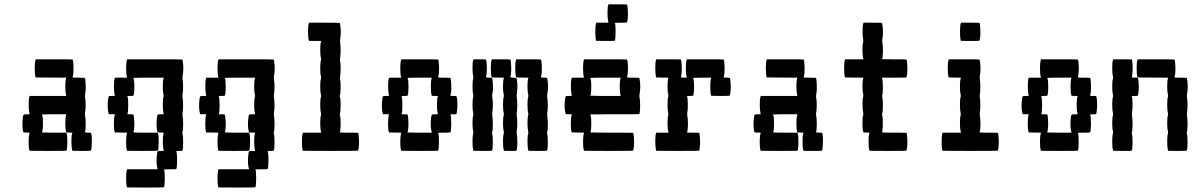

<svg xmlns="http://www.w3.org/2000/svg" viewBox="-20 -653 5442 873"><path d="M141.6 -380.4 142.6 -383.3H226.1Q309.1 -383.3 310.1 -382.3Q313 -377.4 314 -353.5Q314.9 -329.6 313 -315.9Q310.5 -302.2 310.1 -301.3L311.5 -300.8Q312.5 -300.8 314.9 -300.5Q317.4 -300.3 320.8 -300Q324.2 -299.8 328.4 -299.8Q332.5 -299.8 336.9 -299.8Q364.7 -299.8 365.7 -298.8Q368.2 -294.4 369.4 -270.3Q370.6 -246.1 368.7 -233.9Q368.2 -232.4 367.7 -228.8Q367.2 -225.1 367.2 -224.1Q365.7 -214.8 366.7 -210.4Q369.6 -197.3 369.4 -174.8Q369.1 -152.3 366.7 -139.6Q365.7 -133.3 366.7 -127Q370.1 -112.3 369.6 -84.5Q369.1 -56.6 365.7 -51.3L377.4 -49.8H378.9Q392.6 -49.8 393.6 -48.8Q398.4 -41 397.5 -2.9Q396.5 28.8 393.1 32.2Q392.1 33.2 350.6 33.2L309.1 32.7L308.1 28.8Q304.7 16.6 304.7 -9.8Q304.7 -36.1 308.1 -45.9L309.1 -49.8L295.4 -50.3L281.2 -50.8L280.3 -54.7Q276.9 -67.4 276.9 -93.3Q276.9 -119.1 280.3 -129.4L281.7 -133.3H226.1Q219.7 -133.3 213.4 -133.3Q207 -133.3 201.7 -133.3Q196.3 -133.3 191.4 -133.1Q186.5 -132.8 182.9 -132.8Q179.2 -132.8 176.3 -132.8Q173.3 -132.8 171.9 -132.8L170.9 -132.3Q175.3 -124.5 175.3 -92.3Q175.3 -59.1 170.9 -51.3Q170.4 -50.8 177.7 -50.5Q185.1 -50.3 198.5 -50Q211.9 -49.8 226.1 -49.8H281.7L282.7 -46.9Q286.6 -37.1 286.1 -4.4Q285.6 28.3 281.7 32.2Q280.8 33.2 197.8 33.2L114.3 32.7L113.3 28.8Q109.9 16.1 110.1 -10Q110.4 -36.1 113.8 -45.9L114.7 -49.8L100.6 -50.3L86.9 -50.8L85.4 -54.7Q79.6 -75.7 83.5 -114.3Q85 -128.9 86.9 -131.1Q88.9 -133.3 101.1 -133.3H114.7L113.8 -137.7Q110.4 -151.4 110.4 -177.7Q110.4 -204.1 113.8 -213.4L115.2 -216.8H198.2H281.2L280.3 -221.2Q276.9 -234.4 276.9 -260.3Q276.9 -286.1 280.3 -296.4L281.7 -299.8L211.9 -300.3L142.1 -300.8L141.1 -304.7Q137.7 -317.4 137.9 -344.5Q138.2 -371.6 141.6 -380.4Z M557.1 -380.4 558.1 -383.3H683.1Q808.1 -383.3 809.1 -382.3Q809.6 -381.8 810.5 -376.5Q816.9 -342.8 810.1 -306.2Q809.1 -299.8 810.1 -293.9Q812.5 -281.2 812.5 -258.3Q812.5 -235.4 810.1 -223.1Q809.1 -216.8 810.1 -210.4Q812.5 -197.8 812.5 -175Q812.5 -152.3 810.1 -139.6Q809.1 -133.3 810.1 -127Q813 -112.8 812.7 -84.7Q812.5 -56.6 809.1 -51.3Q808.1 -50.3 809.6 -45.9Q813 -33.7 812.7 -3.7Q812.5 26.4 809.1 32.2Q808.1 33.2 794.4 33.2Q781.2 33.2 781.2 34.7Q785.2 41.5 785.2 74.2Q785.2 108.9 781.2 115.7Q780.3 116.7 752.4 116.7Q745.1 116.7 738.8 116.9Q732.4 117.2 729 117.2L725.6 117.7Q729.5 124.5 729.2 159.7Q729 194.8 725.1 198.7Q724.1 199.7 641.1 199.7L557.6 199.2L556.6 195.3Q553.2 182.6 553.5 155.5Q553.7 128.4 557.1 119.6L558.1 116.7H627.4H696.8L695.8 112.3Q689.5 89.4 693.4 52.2Q694.8 37.6 696.8 35.4Q698.7 33.2 710.9 33.2H724.6L723.6 28.8Q720.2 15.6 720.2 -10Q720.2 -35.6 723.6 -45.9L724.6 -49.8L710.9 -50.3L696.8 -50.8L695.8 -54.7Q689.5 -77.1 693.4 -114.3Q694.8 -128.9 696.8 -131.1Q698.7 -133.3 710.9 -133.3H724.6L723.6 -137.7Q720.2 -150.9 720.2 -176.8Q720.2 -202.6 723.6 -212.9Q724.6 -216.8 723.6 -221.2Q720.2 -234.4 720.2 -260Q720.2 -285.6 723.6 -295.9L724.6 -299.8H655.3Q644 -299.8 633.5 -299.8Q623 -299.8 614.5 -299.6Q606 -299.3 599.6 -299.3Q593.3 -299.3 589.8 -298.8H586.4Q590.8 -291 590.8 -258.8Q590.8 -225.6 586.4 -217.8Q585.4 -216.8 572.3 -216.8Q559.1 -216.8 559.1 -215.3Q563 -208.5 563 -175.8Q563 -141.1 559.1 -134.3Q558.1 -133.3 572.3 -133.3Q585.4 -133.3 586.4 -132.3Q588.9 -127.9 590.3 -103.8Q591.8 -79.6 589.8 -67.4Q589.4 -66.4 588.9 -62.5Q588.4 -58.6 588.4 -57.6Q587.4 -51.8 586.9 -51.3L589.4 -50.8Q591.8 -50.8 596.9 -50.5Q602.1 -50.3 608.4 -50Q614.7 -49.8 623.5 -49.8Q632.3 -49.8 641.6 -49.8H697.3L698.2 -46.9Q702.1 -37.1 701.7 -4.4Q701.2 28.3 697.3 32.2Q696.3 33.2 627 33.2L557.6 32.7L556.6 28.8Q553.2 16.1 553.5 -10.3Q553.7 -36.6 557.1 -46.4L558.1 -49.8L530.3 -50.3L502.4 -50.8L501 -54.7Q497.6 -67.4 497.8 -93.5Q498 -119.6 501.5 -129.4L502.4 -133.3L488.8 -133.8H474.6L473.6 -137.7Q467.3 -160.2 471.2 -197.8Q472.7 -212.4 474.6 -214.6Q476.6 -216.8 488.8 -216.8H502.4L501.5 -221.2Q498 -234.9 498 -261.2Q498 -287.6 501.5 -296.9L502.9 -299.8H530.3H558.1L556.6 -304.7Q553.2 -317.9 553.5 -344.5Q553.7 -371.1 557.1 -380.4Z M972.7 -380.4 973.6 -383.3H1098.6Q1223.6 -383.3 1224.6 -382.3Q1225.1 -381.8 1226.1 -376.5Q1232.4 -342.8 1225.6 -306.2Q1224.6 -299.8 1225.6 -293.9Q1228 -281.2 1228 -258.3Q1228 -235.4 1225.6 -223.1Q1224.6 -216.8 1225.6 -210.4Q1228 -197.8 1228 -175Q1228 -152.3 1225.6 -139.6Q1224.6 -133.3 1225.6 -127Q1228.5 -112.8 1228.3 -84.7Q1228 -56.6 1224.6 -51.3Q1223.6 -50.3 1225.1 -45.9Q1228.5 -33.7 1228.3 -3.7Q1228 26.4 1224.6 32.2Q1223.6 33.2 1210 33.2Q1196.8 33.2 1196.8 34.7Q1200.7 41.5 1200.7 74.2Q1200.7 108.9 1196.8 115.7Q1195.8 116.7 1168 116.7Q1160.6 116.7 1154.3 116.9Q1147.9 117.2 1144.5 117.2L1141.1 117.7Q1145 124.5 1144.8 159.7Q1144.5 194.8 1140.6 198.7Q1139.6 199.7 1056.6 199.7L973.1 199.2L972.2 195.3Q968.8 182.6 969 155.5Q969.2 128.4 972.7 119.6L973.6 116.7H1043H1112.3L1111.3 112.3Q1105 89.4 1108.9 52.2Q1110.4 37.6 1112.3 35.4Q1114.3 33.2 1126.5 33.2H1140.1L1139.2 28.8Q1135.7 15.6 1135.7 -10Q1135.7 -35.6 1139.2 -45.9L1140.1 -49.8L1126.5 -50.3L1112.3 -50.8L1111.3 -54.7Q1105 -77.1 1108.9 -114.3Q1110.4 -128.9 1112.3 -131.1Q1114.3 -133.3 1126.5 -133.3H1140.1L1139.2 -137.7Q1135.7 -150.9 1135.7 -176.8Q1135.7 -202.6 1139.2 -212.9Q1140.1 -216.8 1139.2 -221.2Q1135.7 -234.4 1135.7 -260Q1135.7 -285.6 1139.2 -295.9L1140.1 -299.8H1070.8Q1059.6 -299.8 1049.1 -299.8Q1038.6 -299.8 1030 -299.6Q1021.5 -299.3 1015.1 -299.3Q1008.8 -299.3 1005.4 -298.8H1002Q1006.3 -291 1006.3 -258.8Q1006.3 -225.6 1002 -217.8Q1001 -216.8 987.8 -216.8Q974.6 -216.8 974.6 -215.3Q978.5 -208.5 978.5 -175.8Q978.5 -141.1 974.6 -134.3Q973.6 -133.3 987.8 -133.3Q1001 -133.3 1002 -132.3Q1004.4 -127.9 1005.9 -103.8Q1007.3 -79.6 1005.4 -67.4Q1004.9 -66.4 1004.4 -62.5Q1003.9 -58.6 1003.9 -57.6Q1002.9 -51.8 1002.4 -51.3L1004.9 -50.8Q1007.3 -50.8 1012.5 -50.5Q1017.6 -50.3 1023.9 -50Q1030.3 -49.8 1039.1 -49.8Q1047.9 -49.8 1057.1 -49.8H1112.8L1113.8 -46.9Q1117.7 -37.1 1117.2 -4.4Q1116.7 28.3 1112.8 32.2Q1111.8 33.2 1042.5 33.2L973.1 32.7L972.2 28.8Q968.8 16.1 969 -10.3Q969.2 -36.6 972.7 -46.4L973.6 -49.8L945.8 -50.3L918 -50.8L916.5 -54.7Q913.1 -67.4 913.3 -93.5Q913.6 -119.6 917 -129.4L918 -133.3L904.3 -133.8H890.1L889.2 -137.7Q882.8 -160.2 886.7 -197.8Q888.2 -212.4 890.1 -214.6Q892.1 -216.8 904.3 -216.8H918L917 -221.2Q913.6 -234.9 913.6 -261.2Q913.6 -287.6 917 -296.9L918.5 -299.8H945.8H973.6L972.2 -304.7Q968.8 -317.9 969 -344.5Q969.2 -371.1 972.7 -380.4Z M1384.3 -546.9 1385.3 -549.8H1455.1Q1523.9 -549.8 1524.9 -548.8Q1525.4 -548.3 1526.4 -543Q1532.7 -507.8 1526.4 -473.1Q1525.4 -466.3 1526.4 -460.4Q1528.8 -447.8 1528.8 -425Q1528.8 -402.3 1526.4 -389.6Q1525.4 -383.3 1526.4 -377Q1528.8 -364.3 1528.8 -341.3Q1528.8 -318.4 1526.4 -306.2Q1525.4 -299.8 1526.4 -293.9Q1529.3 -279.8 1528.8 -251.7Q1528.3 -223.6 1524.9 -218.3Q1523.9 -217.3 1525.9 -212.4Q1529.3 -200.7 1528.8 -170.7Q1528.3 -140.6 1524.9 -134.8Q1523.9 -133.8 1525.9 -128.9Q1529.3 -116.7 1528.8 -86.9Q1528.3 -57.1 1524.9 -51.3L1526.9 -50.8Q1528.8 -50.8 1532.7 -50.5Q1536.6 -50.3 1541.5 -50Q1546.4 -49.8 1553 -49.8Q1559.6 -49.8 1565.9 -49.8Q1607.4 -49.8 1608.4 -48.8Q1610.8 -44.4 1612.1 -20.3Q1613.3 3.9 1611.3 16.1Q1610.8 17.6 1610.4 21.2Q1609.9 24.9 1609.9 25.9Q1608.9 31.2 1607.9 32.2Q1606.9 33.2 1481.9 33.2L1356.9 32.7L1356 28.8Q1352.5 16.1 1352.8 -11Q1353 -38.1 1356.4 -46.9L1357.9 -49.8H1399.4H1440.9L1439.5 -54.7Q1436 -67.9 1436 -93.5Q1436 -119.1 1439.5 -129.4Q1440.4 -133.3 1439.5 -137.7Q1436 -150.9 1436 -176.8Q1436 -202.6 1439.5 -212.9Q1440.4 -216.8 1439.5 -221.2Q1436 -234.4 1436 -260Q1436 -285.6 1439.5 -295.9Q1440.4 -299.8 1439.5 -304.7Q1436 -317.9 1436 -343.5Q1436 -369.1 1439.5 -379.4Q1440.4 -383.3 1439.5 -387.7Q1436 -400.9 1436 -426.8Q1436 -452.6 1439.5 -462.9L1440.9 -466.8H1413.1L1384.8 -467.3L1383.8 -471.2Q1380.4 -483.9 1380.6 -511Q1380.9 -538.1 1384.3 -546.9Z M1803.7 -380.4 1804.7 -383.3H1888.2Q1971.2 -383.3 1972.2 -382.3Q1975.1 -377.4 1976.1 -353.5Q1977.1 -329.6 1975.1 -315.9Q1972.7 -302.2 1972.2 -301.3L1973.6 -300.8Q1974.6 -300.8 1977.1 -300.5Q1979.5 -300.3 1982.9 -300Q1986.3 -299.8 1990.5 -299.8Q1994.6 -299.8 1999 -299.8Q2026.9 -299.8 2027.8 -298.8Q2030.8 -293.9 2031.7 -270Q2032.7 -246.1 2030.8 -232.4Q2028.3 -218.8 2027.8 -217.8Q2026.9 -216.8 2041 -216.8Q2054.2 -216.8 2055.7 -215.3Q2058.6 -210.4 2059.6 -186.8Q2060.5 -163.1 2058.1 -149.4Q2057.1 -144.5 2056.6 -140.9Q2056.2 -137.2 2055.9 -136Q2055.7 -134.8 2055.7 -134.3Q2054.7 -133.3 2041 -133.3Q2026.9 -133.3 2027.8 -132.3Q2031.7 -125.5 2031.7 -92.3Q2031.7 -58.1 2027.8 -51.3Q2026.4 -49.8 1999 -49.8Q1991.7 -49.8 1985.4 -49.6Q1979 -49.3 1975.6 -48.8H1972.2Q1976.1 -42 1975.8 -6.8Q1975.6 28.3 1971.7 32.2Q1970.7 33.2 1887.7 33.2L1804.2 32.7L1803.2 28.8Q1799.8 16.1 1800 -10.3Q1800.3 -36.6 1803.7 -46.4L1804.7 -49.8L1776.9 -50.3L1749 -50.8L1747.6 -54.7Q1744.1 -67.4 1744.4 -93.5Q1744.6 -119.6 1748 -129.4L1749 -133.3L1735.4 -133.8H1721.2L1720.2 -137.7Q1713.9 -160.2 1717.8 -197.8Q1719.2 -212.4 1721.2 -214.6Q1723.1 -216.8 1735.4 -216.8H1749L1748 -221.2Q1744.6 -234.9 1744.6 -261.2Q1744.6 -287.6 1748 -296.9L1749.5 -299.8H1776.9H1804.7L1803.2 -304.7Q1799.8 -317.9 1800 -344.5Q1800.3 -371.1 1803.7 -380.4ZM1942.4 -296.4 1943.8 -299.8H1888.2Q1881.8 -299.8 1875.5 -299.8Q1869.1 -299.8 1863.8 -299.8Q1858.4 -299.8 1853.5 -299.6Q1848.6 -299.3 1845 -299.3Q1841.3 -299.3 1838.4 -299.3Q1835.4 -299.3 1834 -298.8H1833Q1837.4 -291 1837.4 -258.8Q1837.4 -225.6 1833 -217.8Q1832 -216.8 1818.8 -216.8Q1805.7 -216.8 1805.7 -215.3Q1809.6 -208.5 1809.6 -175.8Q1809.6 -141.1 1805.7 -134.3Q1804.7 -133.3 1818.8 -133.3Q1832 -133.3 1833 -132.3Q1835.9 -127.4 1836.9 -103.5Q1837.9 -79.6 1835.9 -65.9Q1833.5 -52.2 1833 -51.3Q1832.5 -50.8 1839.8 -50.5Q1847.2 -50.3 1860.6 -50Q1874 -49.8 1888.2 -49.8H1943.4L1942.4 -54.7Q1936 -77.6 1939.9 -114.3Q1941.4 -128.9 1943.4 -131.1Q1945.3 -133.3 1957.5 -133.3H1971.2L1970.2 -137.7Q1966.8 -150.9 1966.8 -176.8Q1966.8 -202.6 1970.2 -212.9L1971.2 -216.3L1957.5 -216.8L1943.4 -217.3L1942.4 -221.2Q1939 -233.4 1939 -259.8Q1939 -286.1 1942.4 -296.4Z M2326.2 -380.4 2327.6 -383.3H2383.3Q2438.5 -383.3 2439.5 -382.3Q2442.4 -377.4 2443.4 -353.5Q2444.3 -329.6 2442.4 -315.9Q2439.9 -302.2 2439.5 -301.3L2451.2 -299.8H2452.6Q2466.3 -299.8 2467.3 -298.8Q2467.8 -298.3 2468.8 -293Q2475.1 -259.3 2468.3 -223.1Q2467.3 -216.3 2468.3 -210.4Q2470.7 -197.8 2470.7 -175Q2470.7 -152.3 2468.3 -139.6Q2467.3 -133.3 2468.3 -127Q2471.2 -112.8 2470.9 -84.7Q2470.7 -56.6 2467.3 -51.3Q2466.3 -50.3 2467.8 -45.9Q2471.2 -33.2 2470.9 -2.4Q2470.7 28.3 2466.8 32.2Q2465.8 33.2 2424.3 33.2L2382.8 32.7L2381.8 28.8Q2378.4 16.6 2378.4 -9.8Q2378.4 -36.1 2381.8 -45.9Q2382.8 -49.8 2381.8 -54.7Q2378.4 -67.9 2378.4 -93.5Q2378.4 -119.1 2381.8 -129.4Q2382.8 -133.3 2381.8 -137.7Q2378.4 -150.9 2378.4 -176.8Q2378.4 -202.6 2381.8 -212.9Q2382.8 -216.8 2381.8 -221.2Q2378.4 -234.4 2378.4 -260.3Q2378.4 -286.1 2381.8 -296.4L2382.8 -299.8L2355 -300.3L2327.1 -300.8L2326.2 -304.7Q2322.8 -317.4 2322.8 -344.5Q2322.8 -371.6 2326.2 -380.4ZM2215.3 -380.4 2216.3 -383.3H2258.3Q2299.3 -383.3 2300.3 -382.3Q2303.2 -377.4 2304.2 -353.5Q2305.2 -329.6 2303.2 -315.9Q2300.8 -302.2 2300.3 -301.3L2312.5 -299.8H2314Q2326.2 -299.8 2328.1 -297.9Q2330.1 -295.9 2331.5 -280.3Q2334.5 -252 2329.6 -223.1Q2328.6 -216.3 2329.6 -210.4Q2332 -197.8 2332 -175Q2332 -152.3 2329.6 -139.6Q2328.6 -133.3 2329.6 -127Q2332 -114.3 2332 -91.3Q2332 -68.4 2329.6 -56.2Q2328.6 -49.8 2329.6 -43.9Q2333 -28.8 2332.3 0Q2331.5 28.8 2328.1 32.2Q2327.1 33.2 2299.3 33.2L2271.5 32.7L2270.5 28.8Q2267.1 16.6 2267.1 -9.8Q2267.1 -36.1 2270.5 -45.9Q2271.5 -49.8 2270.5 -54.7Q2267.1 -67.9 2267.1 -93.5Q2267.1 -119.1 2270.5 -129.4Q2271.5 -133.3 2270.5 -137.7Q2267.1 -150.9 2267.1 -176.8Q2267.1 -202.6 2270.5 -212.9Q2271.5 -216.8 2270.5 -221.2Q2267.1 -234.4 2267.1 -260.3Q2267.1 -286.1 2270.5 -296.4L2272 -299.8L2244.1 -300.3L2215.8 -300.8L2214.8 -304.7Q2211.4 -317.4 2211.7 -344.5Q2211.9 -371.6 2215.3 -380.4ZM2131.8 -380.4 2133.3 -383.3H2161.1Q2188.5 -383.3 2189.5 -382.3Q2192.4 -377.4 2193.4 -353.5Q2194.3 -329.6 2192.4 -315.9Q2189.9 -302.2 2189.5 -301.3L2201.2 -299.8H2202.6Q2204.1 -299.8 2207 -299.8Q2213.9 -299.8 2215.3 -299.6Q2216.8 -299.3 2217.8 -296.9Q2220.2 -290.5 2221.2 -267.6Q2222.2 -244.6 2220.2 -233.9Q2220.2 -233.4 2219.7 -231.2Q2219.2 -229 2218.8 -227.3Q2218.3 -225.6 2218.3 -224.1Q2217.3 -216.3 2218.3 -210.4Q2221.2 -197.3 2220.9 -174.8Q2220.7 -152.3 2218.3 -139.6Q2217.3 -133.3 2218.3 -127Q2221.2 -112.8 2220.9 -84.7Q2220.7 -56.6 2217.3 -51.3Q2216.3 -50.3 2217.8 -45.9Q2221.2 -33.2 2220.9 -2.4Q2220.7 28.3 2216.8 32.2Q2215.8 33.2 2174.3 33.2L2132.8 32.7L2131.8 28.8Q2128.4 16.6 2128.4 -9.8Q2128.4 -36.1 2131.8 -45.9Q2132.8 -49.8 2131.8 -54.7Q2128.4 -67.9 2128.4 -93.5Q2128.4 -119.1 2131.8 -129.4Q2132.8 -133.3 2131.8 -137.7Q2128.4 -150.9 2128.4 -176.8Q2128.4 -202.6 2131.8 -212.9Q2132.8 -216.8 2131.8 -221.2Q2128.4 -234.4 2128.4 -260Q2128.4 -285.6 2131.8 -295.9Q2132.8 -299.8 2131.8 -304.7Q2128.4 -318.4 2128.4 -344.7Q2128.4 -371.1 2131.8 -380.4Z M2634.8 -380.4 2635.7 -383.3H2732.9Q2830.1 -383.3 2831.1 -382.3Q2834 -377.4 2835 -353.5Q2835.9 -329.6 2834 -315.9Q2831.5 -302.2 2831.1 -301.3L2832 -300.8Q2833.5 -300.8 2835.9 -300.5Q2838.4 -300.3 2841.8 -300Q2845.2 -299.8 2849.4 -299.8Q2853.5 -299.8 2857.9 -299.8Q2885.7 -299.8 2886.7 -298.8Q2887.2 -298.3 2888.2 -293Q2894.5 -259.3 2887.7 -223.1Q2886.7 -216.3 2887.7 -210.4Q2891.1 -195.8 2890.6 -167.7Q2890.1 -139.6 2886.7 -134.3Q2885.7 -133.3 2774.9 -133.3Q2762.2 -133.3 2749.5 -133.3Q2736.8 -133.3 2726.1 -133.3Q2715.3 -133.3 2705.6 -133.1Q2695.8 -132.8 2688.2 -132.8Q2680.7 -132.8 2675.3 -132.8Q2669.9 -132.8 2667 -132.8L2664.1 -132.3Q2668.5 -124.5 2668.5 -92.3Q2668.5 -59.1 2664.1 -51.3Q2663.6 -50.8 2676.3 -50.5Q2689 -50.3 2712.4 -50Q2735.8 -49.8 2760.7 -49.8Q2857.9 -49.8 2858.9 -48.8Q2861.8 -43.9 2862.8 -20Q2863.8 3.9 2861.8 17.6Q2859.4 31.2 2858.4 32.2Q2857.4 33.2 2746.6 33.2L2635.3 32.7L2634.3 28.8Q2630.9 16.1 2631.1 -10.3Q2631.3 -36.6 2634.8 -46.4L2635.7 -49.8L2607.9 -50.3L2580.1 -50.8L2578.6 -54.7Q2575.2 -67.4 2575.4 -93.5Q2575.7 -119.6 2579.1 -129.4L2580.1 -133.3L2566.4 -133.8H2552.2L2551.3 -137.7Q2544.9 -160.2 2548.8 -197.8Q2550.3 -212.4 2552.2 -214.6Q2554.2 -216.8 2566.4 -216.8H2580.1L2579.1 -221.2Q2575.7 -234.9 2575.7 -261.2Q2575.7 -287.6 2579.1 -296.9L2580.6 -299.8H2607.9H2635.7L2634.3 -304.7Q2630.9 -317.9 2631.1 -344.5Q2631.3 -371.1 2634.8 -380.4ZM2801.3 -295.9 2802.2 -299.8H2732.9Q2721.7 -299.8 2711.2 -299.8Q2700.7 -299.8 2692.1 -299.6Q2683.6 -299.3 2677.2 -299.3Q2670.9 -299.3 2667.5 -298.8H2664.1Q2668.5 -291 2668.5 -258.8Q2668.5 -225.6 2664.1 -217.8H2672.9Q2682.1 -217.3 2698.2 -217Q2714.4 -216.8 2732.9 -216.8H2802.2L2801.3 -221.2Q2797.9 -234.4 2797.9 -260Q2797.9 -285.6 2801.3 -295.9ZM2745.6 -630.4 2747.1 -633.3H2788.6Q2830.1 -633.3 2831.1 -632.3Q2833.5 -627.9 2834.7 -603.8Q2835.9 -579.6 2834 -567.4Q2833.5 -566.4 2833 -562.5Q2832.5 -558.6 2832.5 -557.6Q2831.5 -551.8 2831.1 -551.3Q2829.6 -549.8 2802.2 -549.8Q2794.9 -549.8 2788.6 -549.6Q2782.2 -549.3 2778.8 -548.8H2775.4Q2779.3 -542 2779.1 -506.8Q2778.8 -471.7 2774.9 -467.8Q2773.9 -466.8 2732.4 -466.8L2690.9 -467.3L2689.9 -471.2Q2686.5 -483.9 2686.8 -511Q2687 -538.1 2690.4 -546.9L2691.4 -549.8H2719.2H2746.6L2745.6 -554.7Q2742.2 -568.4 2742.2 -594.7Q2742.2 -621.1 2745.6 -630.4Z M2962.9 -380.4 2964.4 -383.3H3019.5Q3074.7 -383.3 3075.7 -382.3Q3078.6 -377.4 3079.6 -353.5Q3080.6 -329.6 3078.6 -315.9Q3076.2 -302.2 3075.7 -301.3L3087.4 -299.8H3088.9H3103L3101.6 -304.7Q3098.1 -317.9 3098.4 -344.5Q3098.6 -371.1 3102.1 -380.4L3103 -383.3H3186.5Q3269.5 -383.3 3270.5 -382.3Q3273.4 -377.4 3274.4 -353.5Q3275.4 -329.6 3273.4 -315.9Q3271 -302.2 3270.5 -301.3L3282.2 -299.8H3283.7Q3297.4 -299.8 3298.3 -298.8Q3301.3 -293.9 3302.2 -270Q3303.2 -246.1 3301.3 -232.4Q3298.8 -218.8 3297.9 -217.8Q3296.9 -216.8 3255.4 -216.8L3213.9 -217.3L3212.9 -221.2Q3209.5 -233.4 3209.5 -259.8Q3209.5 -286.1 3212.9 -295.9L3213.9 -299.8H3172.4Q3161.1 -299.8 3151.6 -299.6Q3142.1 -299.3 3136.7 -298.8H3131.3Q3135.7 -291 3135.7 -258.3Q3135.7 -225.6 3131.3 -217.8Q3130.4 -216.8 3116.7 -216.8Q3103.5 -216.8 3103.5 -215.3Q3106.9 -210 3107.4 -181.9Q3107.9 -153.8 3105 -139.6Q3104 -133.3 3105 -127Q3108.4 -112.3 3107.9 -84.5Q3107.4 -56.6 3103.5 -51.3L3105 -50.8Q3106 -50.8 3108.6 -50.5Q3111.3 -50.3 3114.5 -50Q3117.7 -49.8 3122.1 -49.8Q3126.5 -49.8 3130.9 -49.8Q3158.2 -49.8 3159.2 -48.8Q3161.6 -44.4 3162.8 -20.3Q3164.1 3.9 3162.1 16.1Q3161.6 17.6 3161.1 21.2Q3160.6 24.9 3160.6 25.9Q3159.7 31.2 3158.7 32.2Q3157.7 33.2 3060.5 33.2L2963.9 32.7L2962.9 28.8Q2959.5 16.6 2959.5 -10.7Q2959.5 -38.1 2962.9 -46.9L2964.4 -49.8H2991.7H3019.5L3018.6 -54.7Q3015.1 -67.9 3015.1 -93.5Q3015.1 -119.1 3018.6 -129.4Q3019.5 -133.3 3018.6 -137.7Q3015.1 -150.9 3015.1 -176.8Q3015.1 -202.6 3018.6 -212.9Q3019.5 -216.8 3018.6 -221.2Q3015.1 -234.4 3015.1 -260.3Q3015.1 -286.1 3018.6 -296.4L3019.5 -299.8L2991.7 -300.3L2963.9 -300.8L2962.9 -304.7Q2959.5 -317.4 2959.5 -344.5Q2959.5 -371.6 2962.9 -380.4Z M3465.8 -380.4 3466.8 -383.3H3550.3Q3633.3 -383.3 3634.3 -382.3Q3637.2 -377.4 3638.2 -353.5Q3639.2 -329.6 3637.2 -315.9Q3634.8 -302.2 3634.3 -301.3L3635.7 -300.8Q3636.7 -300.8 3639.2 -300.5Q3641.6 -300.3 3645 -300Q3648.4 -299.8 3652.6 -299.8Q3656.7 -299.8 3661.1 -299.8Q3689 -299.8 3689.9 -298.8Q3692.4 -294.4 3693.6 -270.3Q3694.8 -246.1 3692.9 -233.9Q3692.4 -232.4 3691.9 -228.8Q3691.4 -225.1 3691.4 -224.1Q3689.9 -214.8 3690.9 -210.4Q3693.8 -197.3 3693.6 -174.8Q3693.4 -152.3 3690.9 -139.6Q3689.9 -133.3 3690.9 -127Q3694.3 -112.3 3693.8 -84.5Q3693.4 -56.6 3689.9 -51.3L3701.7 -49.8H3703.1Q3716.8 -49.8 3717.8 -48.8Q3722.7 -41 3721.7 -2.9Q3720.7 28.8 3717.3 32.2Q3716.3 33.2 3674.8 33.2L3633.3 32.7L3632.3 28.8Q3628.9 16.6 3628.9 -9.8Q3628.9 -36.1 3632.3 -45.9L3633.3 -49.8L3619.6 -50.3L3605.5 -50.8L3604.5 -54.7Q3601.1 -67.4 3601.1 -93.3Q3601.1 -119.1 3604.5 -129.4L3606 -133.3H3550.3Q3543.9 -133.3 3537.6 -133.3Q3531.2 -133.3 3525.9 -133.3Q3520.5 -133.3 3515.6 -133.1Q3510.7 -132.8 3507.1 -132.8Q3503.4 -132.8 3500.5 -132.8Q3497.6 -132.8 3496.1 -132.8L3495.1 -132.3Q3499.5 -124.5 3499.5 -92.3Q3499.5 -59.1 3495.1 -51.3Q3494.6 -50.8 3502 -50.5Q3509.3 -50.3 3522.7 -50Q3536.1 -49.8 3550.3 -49.8H3606L3606.9 -46.9Q3610.8 -37.1 3610.4 -4.4Q3609.9 28.3 3606 32.2Q3605 33.2 3522 33.2L3438.5 32.7L3437.5 28.8Q3434.1 16.1 3434.3 -10Q3434.6 -36.1 3438 -45.9L3439 -49.8L3424.8 -50.3L3411.1 -50.8L3409.7 -54.7Q3403.8 -75.7 3407.7 -114.3Q3409.2 -128.9 3411.1 -131.1Q3413.1 -133.3 3425.3 -133.3H3439L3438 -137.7Q3434.6 -151.4 3434.6 -177.7Q3434.6 -204.1 3438 -213.4L3439.5 -216.8H3522.5H3605.5L3604.5 -221.2Q3601.1 -234.4 3601.1 -260.3Q3601.1 -286.1 3604.5 -296.4L3606 -299.8L3536.1 -300.3L3466.3 -300.8L3465.3 -304.7Q3461.9 -317.4 3462.2 -344.5Q3462.4 -371.6 3465.8 -380.4Z M3905.3 -546.9 3906.2 -549.8H3948.2Q3989.3 -549.8 3990.2 -548.8Q3990.7 -548.3 3991.7 -543Q3998 -507.8 3991.7 -473.1Q3990.7 -466.3 3991.7 -460.4Q3995.1 -445.8 3994.6 -417.7Q3994.1 -389.6 3990.2 -384.3L3997.6 -383.8Q4004.4 -383.8 4017.1 -383.5Q4029.8 -383.3 4044.9 -383.3Q4100.6 -383.3 4101.6 -382.3Q4104.5 -377.4 4105.5 -353.5Q4106.4 -329.6 4104.5 -315.9Q4102.1 -302.2 4101.6 -301.3Q4100.1 -299.8 4045.4 -299.8H3989.7L3991.2 -295.4Q3994.6 -283.7 3994.4 -253.9Q3994.1 -224.1 3990.7 -218.3Q3990.2 -217.8 3990.5 -216.1Q3990.7 -214.4 3991.2 -212.4Q3994.6 -200.7 3994.4 -170.7Q3994.1 -140.6 3990.7 -134.8Q3990.2 -134.3 3990.5 -132.6Q3990.7 -130.9 3991.2 -128.9Q3994.6 -116.7 3994.1 -86.9Q3993.7 -57.1 3990.2 -51.3Q3989.7 -50.8 3996.8 -50.5Q4003.9 -50.3 4017.3 -50Q4030.8 -49.8 4044.9 -49.8Q4100.6 -49.8 4101.6 -48.8Q4104.5 -43.9 4105.5 -20Q4106.4 3.9 4104.5 17.6Q4102.1 31.2 4101.1 32.2Q4100.1 33.2 4016.6 33.2L3933.6 32.7L3932.6 28.8Q3929.2 16.6 3929.2 -9.8Q3929.2 -36.1 3932.6 -45.9L3934.1 -49.8L3919.9 -50.3L3905.8 -50.8L3904.8 -54.7Q3901.4 -67.4 3901.4 -93.5Q3901.4 -119.6 3904.8 -129.4Q3905.8 -134.3 3905.3 -137.7Q3901.9 -150.9 3901.6 -176.8Q3901.4 -202.6 3904.8 -212.9Q3905.8 -217.8 3905.3 -221.2Q3901.9 -234.4 3901.6 -260.3Q3901.4 -286.1 3904.8 -296.4L3906.2 -299.8L3864.3 -300.3L3822.8 -300.8L3821.3 -304.7Q3817.9 -317.4 3818.1 -344.5Q3818.4 -371.6 3821.8 -380.4L3823.2 -383.3H3864.7H3906.2L3904.8 -387.7Q3901.4 -400.9 3901.4 -426.8Q3901.4 -452.6 3904.8 -462.9Q3905.8 -467.8 3905.3 -471.2Q3901.9 -484.9 3901.9 -511.2Q3901.9 -537.6 3905.3 -546.9Z M4293 -380.4 4293.9 -383.3H4363.8Q4432.6 -383.3 4433.6 -382.3Q4434.1 -381.8 4435.1 -376.5Q4441.4 -341.3 4435.1 -306.2Q4434.1 -299.8 4435.1 -293.9Q4437.5 -281.2 4437.5 -258.3Q4437.5 -235.4 4435.1 -223.1Q4434.1 -216.8 4435.1 -210.4Q4437.5 -197.8 4437.5 -175Q4437.5 -152.3 4435.1 -139.6Q4434.1 -133.3 4435.1 -127Q4438.5 -112.3 4438 -84.5Q4437.5 -56.6 4433.6 -51.3L4435.5 -50.8Q4437.5 -50.8 4441.4 -50.5Q4445.3 -50.3 4450.2 -50Q4455.1 -49.8 4461.7 -49.8Q4468.3 -49.8 4474.6 -49.8Q4516.1 -49.8 4517.1 -48.8Q4520 -43.9 4521 -20Q4522 3.9 4520 17.6Q4517.6 31.2 4516.6 32.2Q4515.6 33.2 4390.6 33.2L4265.6 32.7L4264.6 28.8Q4261.2 16.1 4261.5 -11Q4261.7 -38.1 4265.1 -46.9L4266.6 -49.8H4308.1H4349.6L4348.1 -54.7Q4344.7 -67.9 4344.7 -93.5Q4344.7 -119.1 4348.1 -129.4Q4349.1 -133.3 4348.1 -137.7Q4344.7 -150.9 4344.7 -176.8Q4344.7 -202.6 4348.1 -212.9Q4349.1 -216.8 4348.1 -221.2Q4344.7 -234.4 4344.7 -260.3Q4344.7 -286.1 4348.1 -296.4L4349.6 -299.8L4321.8 -300.3L4293.5 -300.8L4292.5 -304.7Q4289.1 -317.4 4289.3 -344.5Q4289.6 -371.6 4293 -380.4ZM4348.6 -546.9 4349.6 -549.8H4391.1Q4432.6 -549.8 4433.6 -548.8Q4436 -544.4 4437.3 -520.3Q4438.5 -496.1 4436.5 -483.9Q4436 -482.4 4435.5 -478.8Q4435.1 -475.1 4435.1 -474.1Q4434.1 -468.8 4433.1 -467.8Q4432.1 -466.8 4390.6 -466.8L4349.1 -467.3L4348.1 -471.2Q4344.7 -483.9 4345 -511Q4345.2 -538.1 4348.6 -546.9Z M4712.4 -380.4 4713.4 -383.3H4796.9Q4879.9 -383.3 4880.9 -382.3Q4883.8 -377.4 4884.8 -353.5Q4885.7 -329.6 4883.8 -315.9Q4881.3 -302.2 4880.9 -301.3L4882.3 -300.8Q4883.3 -300.8 4885.7 -300.5Q4888.2 -300.3 4891.6 -300Q4895 -299.8 4899.2 -299.8Q4903.3 -299.8 4907.7 -299.8Q4935.5 -299.8 4936.5 -298.8Q4939.5 -293.9 4940.4 -270Q4941.4 -246.1 4939.5 -232.4Q4937 -218.8 4936.5 -217.8Q4935.5 -216.8 4949.7 -216.8Q4962.9 -216.8 4964.4 -215.3Q4967.3 -210.4 4968.3 -186.8Q4969.2 -163.1 4966.8 -149.4Q4965.8 -144.5 4965.3 -140.9Q4964.8 -137.2 4964.6 -136Q4964.4 -134.8 4964.4 -134.3Q4963.4 -133.3 4949.7 -133.3Q4935.5 -133.3 4936.5 -132.3Q4940.4 -125.5 4940.4 -92.3Q4940.4 -58.1 4936.5 -51.3Q4935.1 -49.8 4907.7 -49.8Q4900.4 -49.8 4894 -49.6Q4887.7 -49.3 4884.3 -48.8H4880.9Q4884.8 -42 4884.5 -6.8Q4884.3 28.3 4880.4 32.2Q4879.4 33.2 4796.4 33.2L4712.9 32.7L4711.9 28.8Q4708.5 16.1 4708.7 -10.3Q4709 -36.6 4712.4 -46.4L4713.4 -49.8L4685.5 -50.3L4657.7 -50.8L4656.2 -54.7Q4652.8 -67.4 4653.1 -93.5Q4653.3 -119.6 4656.7 -129.4L4657.7 -133.3L4644 -133.8H4629.9L4628.9 -137.7Q4622.6 -160.2 4626.5 -197.8Q4627.9 -212.4 4629.9 -214.6Q4631.8 -216.8 4644 -216.8H4657.7L4656.7 -221.2Q4653.3 -234.9 4653.3 -261.2Q4653.3 -287.6 4656.7 -296.9L4658.2 -299.8H4685.5H4713.4L4711.9 -304.7Q4708.5 -317.9 4708.7 -344.5Q4709 -371.1 4712.4 -380.4ZM4851.1 -296.4 4852.5 -299.8H4796.9Q4790.5 -299.8 4784.2 -299.8Q4777.8 -299.8 4772.5 -299.8Q4767.1 -299.8 4762.2 -299.6Q4757.3 -299.3 4753.7 -299.3Q4750 -299.3 4747.1 -299.3Q4744.1 -299.3 4742.7 -298.8H4741.7Q4746.1 -291 4746.1 -258.8Q4746.1 -225.6 4741.7 -217.8Q4740.7 -216.8 4727.5 -216.8Q4714.4 -216.8 4714.4 -215.3Q4718.3 -208.5 4718.3 -175.8Q4718.3 -141.1 4714.4 -134.3Q4713.4 -133.3 4727.5 -133.3Q4740.7 -133.3 4741.7 -132.3Q4744.6 -127.4 4745.6 -103.5Q4746.6 -79.6 4744.6 -65.9Q4742.2 -52.2 4741.7 -51.3Q4741.2 -50.8 4748.5 -50.5Q4755.9 -50.3 4769.3 -50Q4782.7 -49.8 4796.9 -49.8H4852.1L4851.1 -54.7Q4844.7 -77.6 4848.6 -114.3Q4850.1 -128.9 4852.1 -131.1Q4854 -133.3 4866.2 -133.3H4879.9L4878.9 -137.7Q4875.5 -150.9 4875.5 -176.8Q4875.5 -202.6 4878.9 -212.9L4879.9 -216.3L4866.2 -216.8L4852.1 -217.3L4851.1 -221.2Q4847.7 -233.4 4847.7 -259.8Q4847.7 -286.1 4851.1 -296.4Z M5151.9 -380.4 5152.8 -383.3H5236.3Q5319.3 -383.3 5320.3 -382.3Q5323.2 -377.4 5324.2 -353.5Q5325.2 -329.6 5323.2 -315.9Q5320.8 -302.2 5320.3 -301.3L5321.3 -300.8Q5322.8 -300.8 5325.2 -300.5Q5327.6 -300.3 5331.1 -300Q5334.5 -299.8 5338.6 -299.8Q5342.8 -299.8 5347.2 -299.8Q5375 -299.8 5376 -298.8Q5376.5 -298.3 5377.4 -293Q5383.8 -259.3 5377 -223.1Q5376 -216.3 5377 -210.4Q5379.4 -197.8 5379.4 -175Q5379.4 -152.3 5377 -139.6Q5376 -133.3 5377 -127Q5379.9 -112.8 5379.6 -84.7Q5379.4 -56.6 5376 -51.3Q5375 -50.3 5376.5 -45.9Q5379.9 -33.2 5379.6 -2.4Q5379.4 28.3 5375.5 32.2Q5374.5 33.2 5333 33.2L5291.5 32.7L5290.5 28.8Q5287.1 16.6 5287.1 -9.8Q5287.1 -36.1 5290.5 -45.9Q5291.5 -49.8 5290.5 -54.7Q5287.1 -67.9 5287.1 -93.5Q5287.1 -119.1 5290.5 -129.4Q5291.5 -133.3 5290.5 -137.7Q5287.1 -150.9 5287.1 -176.8Q5287.1 -202.6 5290.5 -212.9Q5291.5 -216.8 5290.5 -221.2Q5287.1 -234.4 5287.1 -260.3Q5287.1 -286.1 5290.5 -296.4L5291.5 -299.8L5222.2 -300.3L5152.3 -300.8L5151.4 -304.7Q5147.9 -317.4 5148.2 -344.5Q5148.4 -371.6 5151.9 -380.4ZM5040.5 -380.4 5042 -383.3H5083.5Q5125 -383.3 5126 -382.3Q5128.9 -377.4 5129.9 -353.5Q5130.9 -329.6 5128.4 -315.9Q5127.9 -313.5 5127.7 -311.5Q5127.4 -309.6 5127.2 -308.3Q5127 -307.1 5126.7 -305.9Q5126.5 -304.7 5126.5 -304Q5126.5 -303.2 5126.5 -302.7Q5126.5 -302.2 5126 -301.8V-301.3L5137.7 -299.8H5139.2Q5140.6 -299.8 5143.6 -299.8Q5150.4 -299.8 5151.9 -299.6Q5153.3 -299.3 5154.3 -296.9Q5156.7 -290.5 5157.7 -267.6Q5158.7 -244.6 5156.7 -233.9Q5156.2 -232.9 5155.8 -229.2Q5155.3 -225.6 5155.3 -224.6Q5154.3 -218.3 5153.8 -217.8Q5152.8 -216.8 5139.2 -216.8Q5126 -216.8 5126 -215.3Q5129.4 -210 5129.6 -181.9Q5129.9 -153.8 5127 -139.6Q5126 -133.3 5127 -127Q5129.9 -112.8 5129.6 -84.7Q5129.4 -56.6 5126 -51.3Q5125 -50.3 5126.5 -45.9Q5129.9 -33.2 5129.6 -2.4Q5129.4 28.3 5125.5 32.2Q5124.5 33.2 5083 33.2L5041.5 32.7L5040.5 28.8Q5037.1 16.6 5037.1 -9.8Q5037.1 -36.1 5040.5 -45.9Q5041.5 -49.8 5040.5 -54.7Q5037.1 -67.9 5037.1 -93.5Q5037.1 -119.1 5040.5 -129.4Q5041.5 -133.3 5040.5 -137.7Q5037.1 -150.9 5037.1 -176.8Q5037.1 -202.6 5040.5 -212.9Q5041.5 -216.8 5040.5 -221.2Q5037.1 -234.4 5037.1 -260Q5037.1 -285.6 5040.5 -295.9Q5041.5 -299.8 5040.5 -304.7Q5037.1 -318.4 5037.1 -344.7Q5037.1 -371.1 5040.5 -380.4Z"/></svg>

Font: VT323
Style: Regular
Weight: 400
Monospace: yes
Version: Version 001.002